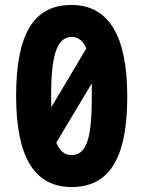

<svg xmlns="http://www.w3.org/2000/svg" viewBox="-20 -744 570 774"><path d="M269 10C442 10 493 -143 493 -356C493 -598 419 -724 268 -724C115 -724 45 -606 45 -357C45 -109 120 10 269 10ZM186 -356C186 -515 207 -595 269 -595C296 -595 315 -579 328 -549L187 -312C187 -326 186 -340 186 -356ZM269 -119C239 -119 220 -136 207 -169L350 -408C350 -391 350 -374 350 -355C350 -194 332 -119 269 -119Z"/></svg>

Font: Noto Sans Mono Condensed ExtraBold
Style: Regular
Weight: 800
Width: 3
Designer: Monotype Design Team
Foundry: Monotype Imaging Inc.
Version: Version 2.014